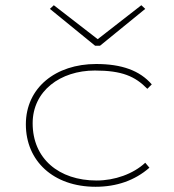

<svg xmlns="http://www.w3.org/2000/svg" viewBox="-20 -704 665 735"><path d="M186 -684 171 -670 344 -529H363L536 -670L521 -684L354 -554ZM346 11C426 11 496 -13 552 -62L536 -81C490 -38 419 -13 350 -13C205 -13 105 -97 105 -232C105 -356 211 -434 343 -434C447 -434 497 -412 544 -364L561 -381C515 -434 446 -459 348 -459C193 -459 79 -368 79 -228C79 -88 184 11 346 11Z"/></svg>

Font: Inconsolata Expanded ExtraLight
Style: Regular
Weight: 200
Width: 7
Monospace: yes
Designer: Raph Levien, Cyreal, Brenton Simpson
Foundry: Raph Levien, Cyreal, Google
Version: Version 3.100